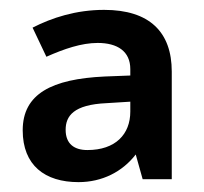

<svg xmlns="http://www.w3.org/2000/svg" viewBox="-20 -742 413 389"><path d="M191 -722C134 -722 85 -706 46 -686L74 -627C110 -643 145 -655 178 -655C218 -655 244 -638 244 -602V-589L192 -587C85 -582 26 -552 26 -478C26 -407 71 -373 139 -373C187 -373 228 -394 255 -429L269 -379H328V-597C328 -677 283 -722 191 -722ZM196 -533 244 -536V-516C244 -470 214 -438 157 -438C131 -438 113 -450 113 -479C113 -507 129 -530 196 -533Z"/></svg>

Font: Noto Sans Telugu SemiBold
Style: Regular
Weight: 600
Designer: Jelle Bosma - Monotype Design Team
Foundry: Monotype Imaging Inc.
Version: Version 2.005